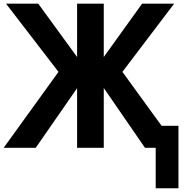

<svg xmlns="http://www.w3.org/2000/svg" viewBox="-22 -806 1003 1047"><path d="M-2 0 296.9 -414.1 10.7 -786.1H186.5L398.4 -495.1V-786.1H543.9V-495.1L752.9 -786.1H927.7L645.5 -414.1L946.3 0H768.6L543.9 -326.2V0H398.4V-325.2L172.9 0ZM827.1 -120.1H951.2V220.7H827.1Z"/></svg>

Font: Gothic A1 ExtraBold
Style: Regular
Weight: 800
Designer: HanYang I&C Co.,Ltd.
Foundry: HanYang I&C Co.,Ltd.
Version: Version 2.50